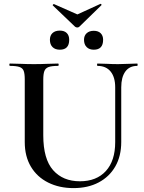

<svg xmlns="http://www.w3.org/2000/svg" viewBox="-20 -951 741 985"><path d="M571 -503Q571 -555 547.5 -584Q524 -613 480 -613Q478 -613 478 -619Q478 -625 480 -625Q505 -625 530.5 -623.5Q556 -622 586 -622Q612 -622 637.5 -623.5Q663 -625 684 -625Q686 -625 686 -619Q686 -613 684 -613Q644 -613 623 -584Q602 -555 602 -503V-223Q602 -150 571.5 -97Q541 -44 486 -15Q431 14 357 14Q284 14 227 -14.5Q170 -43 138.5 -96Q107 -149 107 -222V-544Q107 -573 101.5 -587.5Q96 -602 79.5 -607.5Q63 -613 31 -613Q28 -613 28 -619Q28 -625 31 -625Q56 -625 87.5 -623.5Q119 -622 154 -622Q191 -622 222 -623.5Q253 -625 278 -625Q281 -625 281 -619Q281 -613 278 -613Q245 -613 229 -607Q213 -601 207.5 -586Q202 -571 202 -542V-257Q202 -135 252.5 -78Q303 -21 390 -21Q475 -21 523 -73.5Q571 -126 571 -222ZM365 -814 251 -923Q249 -925 252.5 -928Q256 -931 257 -930L377 -877L495 -931Q497 -932 499.5 -929.5Q502 -927 500 -924L387 -814Q383 -810 376.5 -810Q370 -810 365 -814ZM287 -696Q263 -696 249.5 -709.5Q236 -723 236 -747Q236 -769 249.5 -781.5Q263 -794 287 -794Q310 -794 322.5 -781.5Q335 -769 335 -747Q335 -696 287 -696ZM461 -696Q438 -696 424.5 -709.5Q411 -723 411 -747Q411 -768 424.5 -780.5Q438 -793 461 -793Q484 -793 496.5 -780.5Q509 -768 509 -747Q509 -696 461 -696Z"/></svg>

Font: Cormorant SemiBold
Style: Regular
Weight: 600
Designer: Christian Thalmann (Catharsis Fonts)
Foundry: Catharsis Fonts
Version: Version 4.000